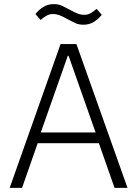

<svg xmlns="http://www.w3.org/2000/svg" viewBox="-20 -912 665 932"><path d="M536 0 460 -217H163L87 0H27L274 -698H351L599 0ZM313 -641H309L178 -269H444ZM385 -792Q362 -792 344 -800.5Q326 -809 306 -820Q283 -833 267.5 -838.5Q252 -844 238 -844Q221 -844 207 -836.5Q193 -829 177 -815L152 -844Q168 -864 190 -878Q212 -892 241 -892Q264 -892 282 -883.5Q300 -875 320 -864Q343 -851 358.5 -845.5Q374 -840 388 -840Q405 -840 419 -847.5Q433 -855 449 -869L474 -840Q458 -820 436 -806Q414 -792 385 -792Z"/></svg>

Font: IBM Plex Sans Devanagari Light
Style: Regular
Weight: 300
Designer: Mike Abbink, Paul van der Laan, Pieter van Rosmalen, Erin McLaughlin
Foundry: Bold Monday
Version: Version 1.1